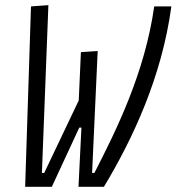

<svg xmlns="http://www.w3.org/2000/svg" viewBox="-20 -718 679 738"><path d="M281.7 0H379.4C490.7 -184.6 602.1 -422.9 638.7 -693.4H572.8C536.6 -439 429.7 -222.7 342.8 -53.2H334L355.5 -522L291 -517.6L282.7 -332L149.9 -53.2H141.1L166 -698.2L99.1 -693.4L76.7 0H179.2L284.7 -227.5H293Z"/></svg>

Font: Cascadia Code NF Light
Style: Italic
Weight: 300
Italic angle: -10°
Monospace: yes
Designer: Aaron Bell
Foundry: Saja Typeworks
Version: Version 2404.023